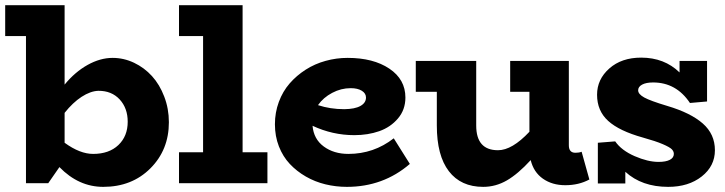

<svg xmlns="http://www.w3.org/2000/svg" viewBox="-20 -706 2795 740"><path d="M414.1 -482.9Q457 -482.9 496.6 -464.1Q536.1 -445.3 565.7 -412.8Q595.2 -380.4 613 -333.7Q630.9 -287.1 630.9 -234.9Q630.9 -128.4 559.6 -57.1Q488.3 14.2 377.9 14.2Q283.2 14.2 209 -62L166 0H80.1V-566.9H0V-686H229V-379.9Q269 -428.7 317.6 -455.8Q366.2 -482.9 414.1 -482.9ZM338.9 -112.8Q400.4 -112.8 436.3 -147Q472.2 -181.2 472.2 -236.8Q472.2 -289.1 441.2 -322.8Q410.2 -356.4 358.9 -356Q328.6 -355 294.4 -332.8Q260.3 -310.5 229 -271V-155.8Q288.1 -112.8 338.9 -112.8Z M915 -119.1H1010.7V0H669.9V-119.1H762.7V-566.9H669.9V-686H915Z M1497.6 -172.9 1559.6 -74.2Q1457 14.2 1316.9 14.2Q1274.4 14.2 1234.1 4.4Q1193.8 -5.4 1158.7 -25.6Q1123.5 -45.9 1096.9 -74.2Q1070.3 -102.5 1054.9 -141.8Q1039.6 -181.2 1039.6 -227.1Q1039.6 -272.5 1054.7 -313.2Q1069.8 -354 1096.4 -384.5Q1123 -415 1158.2 -437.5Q1193.4 -460 1234.9 -471.4Q1276.4 -482.9 1319.8 -482.9Q1418.9 -482.9 1480.7 -441.4Q1542.5 -399.9 1542.5 -330.1Q1542.5 -283.2 1513.9 -249.5Q1485.4 -215.8 1441.7 -200.4Q1397.9 -185.1 1345.7 -185.1Q1261.7 -185.1 1184.6 -221.2Q1189 -169.9 1227.8 -141.4Q1266.6 -112.8 1322.8 -112.8Q1420.4 -112.8 1497.6 -172.9ZM1331.5 -366.2Q1294.4 -366.2 1260.3 -348.1Q1226.1 -330.1 1205.6 -300.8Q1252.9 -285.2 1306.6 -285.2Q1347.7 -285.6 1369.1 -297.6Q1390.6 -309.6 1390.6 -330.1Q1390.6 -346.2 1374.5 -356.2Q1358.4 -366.2 1331.5 -366.2Z M2221.7 -121.1 2251.5 -14.2Q2210.9 7.8 2158.7 7.8Q2108.4 7.8 2072.5 -17.3Q2036.6 -42.5 2025.4 -88.9Q1976.6 -35.6 1933.6 -10.7Q1890.6 14.2 1842.3 14.2Q1756.3 14.2 1710 -46.1Q1663.6 -106.4 1663.6 -222.2V-352.1H1582.5V-471.2H1815.4V-222.2Q1815.4 -127 1899.4 -127Q1953.6 -127 2020.5 -198.2V-352.1H1946.3V-471.2H2172.4V-146Q2172.4 -117.2 2197.8 -117.2Q2211.9 -117.2 2221.7 -121.1Z M2551.3 -297.9Q2642.1 -271 2688.7 -230Q2735.4 -189 2735.4 -127Q2735.4 -65.9 2684.6 -25.9Q2633.8 14.2 2555.2 14.2Q2453.6 14.2 2390.1 -43.9V1H2284.2V-155.8L2351.1 -161.1Q2375 -126.5 2426 -104.2Q2477.1 -82 2518.1 -82Q2546.4 -82 2561.8 -90.1Q2577.1 -98.1 2577.1 -112.8Q2577.1 -122.6 2569.3 -130.6Q2561.5 -138.7 2534.4 -150.4Q2507.3 -162.1 2458 -175.8Q2366.7 -201.2 2324 -240Q2281.2 -278.8 2281.2 -340.8Q2281.2 -400.4 2328.4 -442.1Q2375.5 -483.9 2451.2 -483.9Q2540.5 -483.9 2599.1 -426.8V-471.2H2705.1V-314.9L2639.2 -309.1Q2586.4 -388.2 2497.1 -388.2Q2470.2 -388.2 2454.8 -379.9Q2439.5 -371.6 2439.5 -357.9Q2439.5 -343.3 2462.9 -330.3Q2486.3 -317.4 2551.3 -297.9Z"/></svg>

Font: BioRhyme ExtraBold
Style: Regular
Weight: 800
Designer: Aoife Mooney
Foundry: Aoife Mooney Type
Version: Version 1.500;PS 001.500;hotconv 1.0.88;makeotf.lib2.5.64775